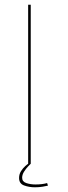

<svg xmlns="http://www.w3.org/2000/svg" viewBox="-20 -695 290 815"><path d="M99.5 0V-675H110.5V0ZM128 100Q103.5 100 82.2 92.2Q61 84.5 61 60.5Q61 44.5 69.2 31.5Q77.5 18.5 87.2 10Q97 1.5 100 0H110.5Q108.5 2 99.5 11.2Q90.5 20.5 82.2 33.5Q74 46.5 74 59.5Q74 76 91.5 82Q109 88 130.5 88Q160.5 88 180 82L183.5 93Q176 95 160.8 97.5Q145.5 100 128 100Z"/></svg>

Font: Anybody ExtraExpanded Thin
Style: Regular
Weight: 100
Width: 8
Designer: Tyler Finck
Foundry: Etcetera Type Company
Version: Version 1.010; ttfautohint (v1.8.3) -l 8 -r 50 -G 200 -x 14 